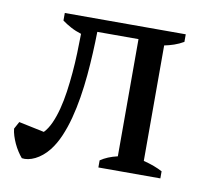

<svg xmlns="http://www.w3.org/2000/svg" viewBox="-59 -510 618 587"><g transform="rotate(10 249.5 -216.5)"><path d="M96.7 -78.1Q108.9 -90.8 118.2 -111.3Q127.4 -131.8 134 -157.2Q140.6 -182.6 144.8 -211.7Q148.9 -240.7 151.6 -271.5Q154.3 -302.2 155.3 -333.3Q156.2 -364.3 156.7 -393.1Q139.2 -398.4 123.8 -406.7Q108.4 -415 96.7 -423.8V-447.3H472.2V-423.8Q458 -415.5 443.1 -410.4Q428.2 -405.3 413.1 -402.3V-43.9Q431.6 -39.1 446 -33.7Q460.4 -28.3 472.2 -22V0H279.8V-22Q300.8 -36.6 332.5 -43.9V-407.7H204.6Q204.1 -376.5 202.4 -341.8Q200.7 -307.1 197.5 -272Q194.3 -236.8 188.7 -202.1Q183.1 -167.5 174.8 -136Q166.5 -104.5 154.8 -77.4Q143.1 -50.3 127.4 -30.3Q117.7 -18.1 106.9 -9.3Q96.2 -0.5 85.2 4.9Q74.2 10.3 63.7 12.2Q53.2 14.2 44.4 12.7Q37.6 4.9 31 -5.4Q24.4 -15.6 19 -27.1Q13.7 -38.6 10 -50.3Q6.3 -62 5.4 -72.3L17.6 -94.7Z"/></g></svg>

Font: PT Astra Serif
Style: Regular
Weight: 400
Designer: A.Korolkova, I. Chaeva
Foundry: ParaType Ltd
Version: Version 1.002